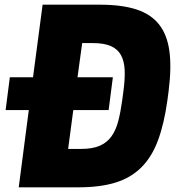

<svg xmlns="http://www.w3.org/2000/svg" viewBox="-20 -800 770 820"><path d="M695 -372Q681 -271 654.5 -200Q628 -129 583 -84.5Q538 -40 472.5 -20Q407 0 315 0H60L103 -330H4L22 -470H121L162 -780H407Q499 -780 561.5 -760Q624 -740 659 -696Q694 -652 703.5 -581.5Q713 -511 700 -410ZM326 -164Q375 -164 406 -177.5Q437 -191 456 -217.5Q475 -244 485 -282.5Q495 -321 502 -372L507 -410Q514 -461 512.5 -499.5Q511 -538 497 -564Q483 -590 454 -603Q425 -616 376 -616H331L311 -470H462L444 -330H293L271 -164Z"/></svg>

Font: Tanohe Sans Black
Style: Italic
Weight: 900
Designer: Village Type and Design LLC & Cristiano Sobral
Foundry: Cooper Hewitt Smithsonian Design Museum
Version: Version 1.00;January 12, 2020;FontCreator 12.0.0.2547 64-bit